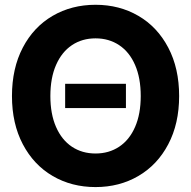

<svg xmlns="http://www.w3.org/2000/svg" viewBox="-20 -759 787 791"><path d="M498.8 -313.9H248.4V-413.7H498.8ZM29.3 -363.3Q29.3 -477.5 73.9 -562.8Q118.5 -648 196.8 -693.7Q275.2 -739.3 373.6 -739.3Q471.8 -739.3 550.1 -693.7Q628.5 -648 673.2 -562.8Q718 -477.5 718 -363.3Q718 -249.5 673.1 -164.5Q628.3 -79.5 550 -33.9Q471.8 11.7 373.6 11.7Q275.2 11.7 196.9 -34Q118.7 -79.8 74 -164.8Q29.3 -249.8 29.3 -363.3ZM559.8 -363.3Q559.8 -437.8 536.5 -491.3Q513.3 -544.8 471 -572.9Q428.8 -601 373.6 -601Q318.3 -601 276.3 -572.9Q234.3 -544.8 210.9 -491.3Q187.5 -437.8 187.5 -363.3Q187.5 -289.3 210.9 -235.9Q234.3 -182.5 276.3 -154.5Q318.3 -126.6 373.6 -126.6Q428.8 -126.6 471 -154.6Q513.3 -182.7 536.5 -236Q559.8 -289.3 559.8 -363.3Z"/></svg>

Font: Intratopia Thin
Style: Regular
Weight: 100
Designer: Rasmus Andersson
Foundry: rsms
Version: Version 3.000;Glyphs 3.2.3 (3260)